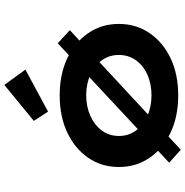

<svg xmlns="http://www.w3.org/2000/svg" viewBox="-4 -833 859 891"><g transform="rotate(-90 425.5 -387.5)"><path d="M176 22 116 -32 670 -549 731 -493ZM428 10Q331 10 256.5 -25Q182 -60 139 -122.5Q96 -185 96 -265Q96 -346 139 -408Q182 -470 256.5 -505Q331 -540 428 -540Q526 -540 600 -505Q674 -470 717 -408Q760 -346 760 -265Q760 -185 717 -122.5Q674 -60 600 -25Q526 10 428 10ZM429 -114Q482 -114 524.5 -133Q567 -152 591.5 -186.5Q616 -221 616 -265Q616 -310 591.5 -344Q567 -378 524.5 -397.5Q482 -417 429 -417Q376 -417 333 -397.5Q290 -378 265 -344Q240 -310 240 -265Q240 -221 265 -186.5Q290 -152 333 -133Q376 -114 429 -114ZM353 -594 310 -660 477 -797 548 -699Z"/></g></svg>

Font: Lexend Mega SemiBold
Style: Regular
Weight: 600
Designer: Bonnie Shaver-Troup, Thomas Jockin
Foundry: Lexend
Version: Version 1.007